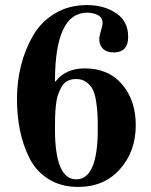

<svg xmlns="http://www.w3.org/2000/svg" viewBox="-20 -726 596 758"><path d="M516 -232Q516 -128 453.5 -58Q391 12 289 12Q221 12 171.5 -19Q122 -50 96 -102.5Q70 -155 58.5 -213Q47 -271 47 -336Q47 -404 63 -467.5Q79 -531 110.5 -585.5Q142 -640 197 -673Q252 -706 323 -706Q391 -706 438.5 -674Q486 -642 486 -581Q486 -519 429 -519Q401 -519 386.5 -533.5Q372 -548 372 -571Q372 -584 378.5 -605Q385 -626 385 -635Q385 -657 366 -666.5Q347 -676 324 -676Q197 -676 197 -404H199Q239 -456 314 -456Q409 -456 462.5 -392.5Q516 -329 516 -232ZM197 -216Q197 -18 281 -18Q366 -18 366 -216Q366 -251 365 -273.5Q364 -296 359.5 -325.5Q355 -355 346.5 -372Q338 -389 321.5 -401.5Q305 -414 281 -414Q261 -414 246.5 -406.5Q232 -399 223 -383Q214 -367 208.5 -350.5Q203 -334 200.5 -308.5Q198 -283 197.5 -264Q197 -245 197 -216Z"/></svg>

Font: Justus
Style: Bold
Weight: 700
Version: Version 001.001